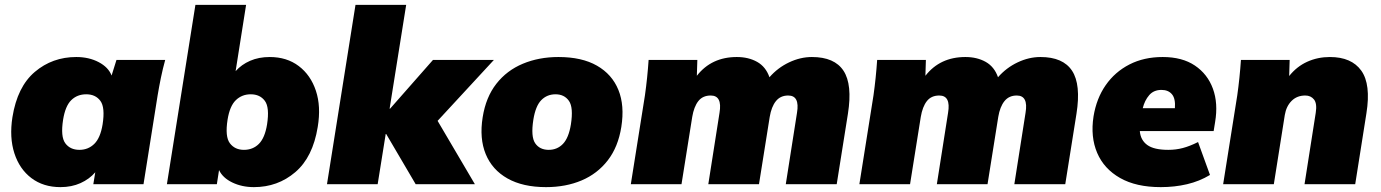

<svg xmlns="http://www.w3.org/2000/svg" viewBox="-20 -756 5667 788"><path d="M228 12Q158 12 109 -25Q60 -62 39 -127Q18 -192 31 -275Q51 -400 123 -461Q195 -522 293 -522Q345 -522 385 -501Q425 -480 438 -446L458 -510H658Q648 -474 640.5 -437.5Q633 -401 627 -365L569 0H363L371 -49Q347 -21 310.5 -4.5Q274 12 228 12ZM306 -141Q342 -141 367 -165.5Q392 -190 401 -245Q412 -315 392 -342Q372 -369 334 -369Q297 -369 272.5 -345Q248 -321 239 -265Q228 -195 248 -168Q268 -141 306 -141Z M1022 12Q973 12 933.5 -7Q894 -26 879 -58L870 0H665L782 -736H990L947 -464Q971 -491 1006.5 -506.5Q1042 -522 1087 -522Q1157 -522 1206 -485Q1255 -448 1276.5 -383.5Q1298 -319 1284 -235Q1264 -111 1192 -49.5Q1120 12 1022 12ZM981 -141Q1018 -141 1042.5 -165.5Q1067 -190 1076 -245Q1087 -315 1067 -342Q1047 -369 1009 -369Q973 -369 948 -345Q923 -321 914 -265Q903 -195 923.5 -168Q944 -141 981 -141Z M1322 0 1439 -736H1647L1579 -310H1581L1757 -510H2007L1776 -260L1929 0H1686L1565 -206H1563L1530 0Z M2221 12Q2126 12 2063 -23.5Q2000 -59 1973.5 -123.5Q1947 -188 1961 -275Q1974 -357 2017 -412Q2060 -467 2126 -494.5Q2192 -522 2272 -522Q2368 -522 2430 -486.5Q2492 -451 2518 -387Q2544 -323 2530 -235Q2517 -153 2474.5 -98Q2432 -43 2367 -15.5Q2302 12 2221 12ZM2232 -141Q2267 -141 2290.5 -165.5Q2314 -190 2323 -245Q2334 -315 2315 -342Q2296 -369 2260 -369Q2225 -369 2201.5 -345Q2178 -321 2169 -265Q2158 -195 2176.5 -168Q2195 -141 2232 -141Z M2569 0 2627 -365Q2637 -436 2642 -510H2842L2840 -445Q2900 -522 3004 -522Q3052 -522 3087.5 -502Q3123 -482 3138 -439Q3172 -478 3218.5 -500Q3265 -522 3312 -522Q3405 -522 3442 -465.5Q3479 -409 3460 -289L3414 0H3205L3251 -293Q3263 -364 3215 -364Q3183 -364 3164.5 -341Q3146 -318 3139 -276L3095 0H2887L2933 -293Q2945 -364 2897 -364Q2864 -364 2846 -341Q2828 -318 2821 -276L2777 0Z M3507 0 3565 -365Q3575 -436 3580 -510H3780L3778 -445Q3838 -522 3942 -522Q3990 -522 4025.5 -502Q4061 -482 4076 -439Q4110 -478 4156.5 -500Q4203 -522 4250 -522Q4343 -522 4380 -465.5Q4417 -409 4398 -289L4352 0H4143L4189 -293Q4201 -364 4153 -364Q4121 -364 4102.5 -341Q4084 -318 4077 -276L4033 0H3825L3871 -293Q3883 -364 3835 -364Q3802 -364 3784 -341Q3766 -318 3759 -276L3715 0Z M4744 12Q4643 12 4577 -25.5Q4511 -63 4483 -128.5Q4455 -194 4468 -278Q4480 -352 4518 -406.5Q4556 -461 4615.5 -491.5Q4675 -522 4752 -522Q4832 -522 4884 -487Q4936 -452 4958 -392Q4980 -332 4967 -255L4961 -218H4658Q4661 -181 4688.5 -161Q4716 -141 4775 -141Q4806 -141 4834.5 -148.5Q4863 -156 4897 -173L4946 -38Q4903 -12 4852 0Q4801 12 4744 12ZM4747 -387Q4715 -387 4696.5 -365.5Q4678 -344 4670 -312H4802Q4805 -351 4790 -369Q4775 -387 4747 -387Z M5000 0 5058 -365Q5068 -436 5073 -510H5273L5271 -444Q5302 -483 5345 -502.5Q5388 -522 5438 -522Q5527 -522 5567 -466Q5607 -410 5588 -291L5542 0H5334L5380 -293Q5386 -331 5373 -347.5Q5360 -364 5337 -364Q5303 -364 5281 -342Q5259 -320 5253 -284L5208 0Z"/></svg>

Font: Mulish ExtraBlack
Style: Italic
Weight: 1000
Italic angle: -9°
Designer: Vernon Adams
Foundry: Vernon Adams
Version: Version 3.603; ttfautohint (v1.8.3)